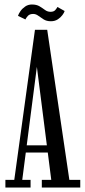

<svg xmlns="http://www.w3.org/2000/svg" viewBox="-20 -834 378 854"><path d="M4 0V-34H43.5L135.5 -701.5H190L288.5 -34H337V0H166V-34H208L144 -536.5L79 -34H116V0ZM82 -155.5V-187.5H205V-155.5ZM206.5 -739.5Q187 -739.5 174 -747.8Q161 -756 150.2 -764Q139.5 -772 127.5 -772Q111.5 -772 103.5 -762.8Q95.5 -753.5 93 -747.5L60 -763.5Q63 -773 71 -784.5Q79 -796 92 -805Q105 -814 122 -814Q142.5 -814 155.8 -806Q169 -798 180 -789.8Q191 -781.5 205 -781.5Q219 -781.5 225.8 -789.2Q232.5 -797 235.5 -803L267.5 -785Q265.5 -777.5 257.5 -766.8Q249.5 -756 236.8 -747.8Q224 -739.5 206.5 -739.5Z"/></svg>

Font: Imbue Thin 10pt
Style: Regular
Weight: 400
Version: Version 1.102